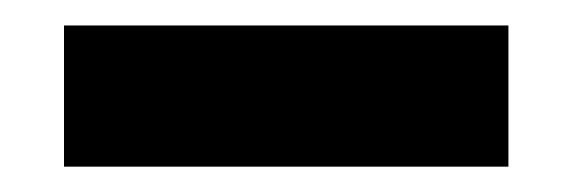

<svg xmlns="http://www.w3.org/2000/svg" viewBox="-20 -438 447 150"><path d="M30 -307.8V-418.1H377.2V-307.8Z"/></svg>

Font: Big Shoulders Stencil Thin
Style: Regular
Weight: 100
Designer: Patric King
Foundry: XO Type Co
Version: Version 2.001